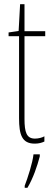

<svg xmlns="http://www.w3.org/2000/svg" viewBox="-20 -676 249 917"><path d="M147 -14C107 -14 97 -44 97 -108V-503H196V-527H97V-656H76L69 -528L21 -521V-503H71V-112C71 -32 85 10 146 10C165 10 179 6 192 0V-25C182 -19 164 -14 147 -14ZM170 71V61H140C136 101 112 175 98 211V221H111C138 176 158 117 170 71Z"/></svg>

Font: Noto Sans Gurmukhi UI ExtraCondensed Thin
Style: Regular
Weight: 100
Width: 2
Designer: Jelle Bosma - Monotype Design Team
Foundry: Monotype Imaging Inc.
Version: Version 2.004